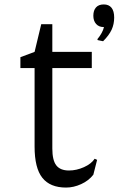

<svg xmlns="http://www.w3.org/2000/svg" viewBox="-20 -834 535 866"><path d="M72 -576 136 -600 166 -725H216V-600H394V-527H216V-164Q216 -111 234 -88Q252 -65 291 -65Q325 -65 358.5 -80Q392 -95 407 -118L418 -113L401 -46Q380 -19 346 -3.5Q312 12 278 12Q206 12 171 -32Q136 -76 136 -173V-527H72ZM495 -755Q495 -725 483.5 -700Q472 -675 445 -648L421 -653L419 -657Q443 -686 449 -712H447Q426 -712 413.5 -726Q401 -740 401 -763Q401 -787 413 -800.5Q425 -814 448 -814Q471 -814 483 -799Q495 -784 495 -755Z"/></svg>

Font: Farro Light
Style: Regular
Weight: 300
Designer: Aceler Chua
Foundry: Grayscale Limited
Version: Version 1.101